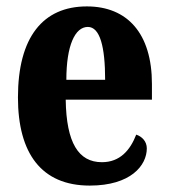

<svg xmlns="http://www.w3.org/2000/svg" viewBox="-20 -569 526 599"><path d="M260 10C388 10 438 -53 438 -106C438 -128 423 -143 405 -149C386 -100 354 -63 298 -63C225 -63 187 -123 185 -258H454V-307C454 -465 377 -549 251 -549C114 -549 36 -453 36 -265C36 -91 109 10 260 10ZM308 -320H187C187 -427 214 -485 254 -485C292 -485 308 -423 308 -320Z"/></svg>

Font: Noto Serif Hebrew ExtraCondensed ExtraBold
Style: Regular
Weight: 800
Width: 2
Designer: Monotype Design Team
Foundry: Monotype Imaging Inc.
Version: Version 2.004